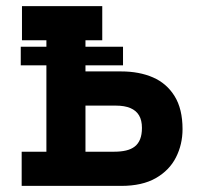

<svg xmlns="http://www.w3.org/2000/svg" viewBox="-20 -609 662 629"><path d="M48 -456H383V-395H48ZM377 -375Q436 -375 481 -355.5Q526 -336 552 -294Q578 -252 578 -186Q578 -136 556.5 -93.5Q535 -51 490.5 -25.5Q446 0 377 0H51V-112H132V-477H52V-589H315V-477H260V-375ZM354 -112Q376 -112 393 -116Q410 -120 421.5 -129Q433 -138 439 -153Q445 -168 445 -190Q445 -215 435.5 -231Q426 -247 407 -255Q388 -263 360 -263H260V-112Z"/></svg>

Font: Podkova ExtraBold
Style: Regular
Weight: 800
Designer: Ilya Yudin
Foundry: Cyreal (www.cyreal.org)
Version: Version 2.103